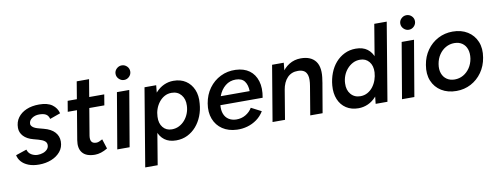

<svg xmlns="http://www.w3.org/2000/svg" viewBox="-71 -1113 4412 1700"><g transform="rotate(-10 2135.0 -263.0)"><path d="M199 12Q144 12 104 -4Q64 -20 41 -46.5Q18 -73 12 -105L110 -138Q119 -106 145.5 -90.5Q172 -75 202 -75Q227 -75 250 -83Q273 -91 288 -107Q303 -123 303 -146Q303 -168 285 -182Q267 -196 231 -206L187 -218Q130 -233 100 -265.5Q70 -298 70 -340Q70 -393 98 -431.5Q126 -470 175 -491Q224 -512 289 -512Q365 -512 406.5 -482Q448 -452 460 -403L365 -369Q357 -400 335.5 -412.5Q314 -425 275 -425Q237 -425 209.5 -405.5Q182 -386 182 -356Q182 -341 199 -327Q216 -313 252 -304L293 -293Q359 -276 391 -240.5Q423 -205 423 -157Q423 -104 391.5 -66Q360 -28 309.5 -8Q259 12 199 12Z M702 12Q624 12 590 -28.5Q556 -69 568 -142L654 -656H765L682 -161Q677 -126 689 -108.5Q701 -91 732 -91Q743 -91 756 -96Q769 -101 787 -111L815 -24Q785 -6 756.5 3Q728 12 702 12ZM529 -404 545 -500H874L858 -404Z M903 0 988 -500H1099L1014 0ZM1070 -595Q1044 -595 1024 -614.5Q1004 -634 1004 -661Q1004 -688 1024 -707Q1044 -726 1070 -726Q1097 -726 1116.5 -707Q1136 -688 1136 -661Q1136 -634 1116.5 -614.5Q1097 -595 1070 -595Z M1119 200 1236 -500H1341L1332 -408L1231 200ZM1497 -512Q1562 -512 1607.5 -482Q1653 -452 1676 -398.5Q1699 -345 1692 -273Q1688 -215 1667.5 -163Q1647 -111 1613 -72Q1579 -33 1533.5 -10.5Q1488 12 1432 12Q1369 12 1328.5 -18Q1288 -48 1271 -101.5Q1254 -155 1260 -224Q1265 -295 1285 -348.5Q1305 -402 1338 -438.5Q1371 -475 1411.5 -493.5Q1452 -512 1497 -512ZM1463 -410Q1427 -410 1398.5 -394Q1370 -378 1349 -351Q1328 -324 1316.5 -291Q1305 -258 1304 -223Q1301 -164 1330.5 -127.5Q1360 -91 1411 -91Q1447 -91 1477 -106.5Q1507 -122 1529 -148Q1551 -174 1563.5 -207Q1576 -240 1577 -275Q1580 -334 1548.5 -372Q1517 -410 1463 -410Z M1978 12Q1902 9 1849 -26.5Q1796 -62 1772.5 -123Q1749 -184 1762 -262Q1775 -339 1816.5 -396Q1858 -453 1920.5 -484Q1983 -515 2057 -512Q2131 -509 2179 -474Q2227 -439 2246.5 -376Q2266 -313 2250 -227H1870Q1866 -181 1879 -148Q1892 -115 1920 -97Q1948 -79 1986 -78Q2034 -77 2072 -99.5Q2110 -122 2131 -158L2222 -111Q2196 -68 2157 -40Q2118 -12 2072 1Q2026 14 1978 12ZM1887 -305H2147Q2146 -360 2122 -393Q2098 -426 2044 -427Q1990 -428 1949 -395Q1908 -362 1887 -305Z M2299 0 2383 -500H2488L2479 -408L2411 0ZM2638 0 2681 -257 2795 -270 2749 0ZM2681 -257Q2691 -317 2682.5 -349Q2674 -381 2652.5 -394Q2631 -407 2599 -407Q2541 -408 2503.5 -369.5Q2466 -331 2454 -260L2411 -262Q2425 -342 2457 -397.5Q2489 -453 2536.5 -482.5Q2584 -512 2642 -512Q2734 -512 2775.5 -456Q2817 -400 2797 -285L2793 -257Z M3226 0 3236 -93 3337 -700H3449L3332 0ZM3071 12Q3007 12 2961 -18Q2915 -48 2892.5 -102Q2870 -156 2876 -227Q2881 -285 2901 -337Q2921 -389 2955 -428Q2989 -467 3035 -489.5Q3081 -512 3136 -512Q3200 -512 3240 -482Q3280 -452 3297 -399Q3314 -346 3308 -276Q3304 -205 3283.5 -151.5Q3263 -98 3230.5 -61.5Q3198 -25 3157 -6.5Q3116 12 3071 12ZM3106 -90Q3141 -90 3170 -106Q3199 -122 3219.5 -149Q3240 -176 3251.5 -209Q3263 -242 3265 -277Q3268 -336 3238 -372.5Q3208 -409 3157 -409Q3121 -409 3091.5 -393.5Q3062 -378 3039.5 -352Q3017 -326 3004.5 -293Q2992 -260 2991 -225Q2988 -166 3020 -128Q3052 -90 3106 -90Z M3463 0 3548 -500H3659L3574 0ZM3630 -595Q3604 -595 3584 -614.5Q3564 -634 3564 -661Q3564 -688 3584 -707Q3604 -726 3630 -726Q3657 -726 3676.5 -707Q3696 -688 3696 -661Q3696 -634 3676.5 -614.5Q3657 -595 3630 -595Z M3952 12Q3874 12 3817.5 -23Q3761 -58 3735.5 -119.5Q3710 -181 3724 -262Q3736 -336 3776 -392.5Q3816 -449 3876 -480.5Q3936 -512 4007 -512Q4085 -512 4141 -477Q4197 -442 4222.5 -380.5Q4248 -319 4234 -238Q4222 -164 4182 -107.5Q4142 -51 4082.5 -19.5Q4023 12 3952 12ZM3954 -91Q3996 -91 4031 -111Q4066 -131 4090 -166.5Q4114 -202 4122 -249Q4129 -297 4116.5 -333Q4104 -369 4075 -389Q4046 -409 4004 -409Q3963 -409 3927.5 -389Q3892 -369 3868 -333.5Q3844 -298 3836 -251Q3828 -203 3841 -167Q3854 -131 3883.5 -111Q3913 -91 3954 -91Z"/></g></svg>

Font: Figtree SemiBold
Style: Italic
Weight: 600
Italic angle: -9.5°
Foundry: Erik Kennedy
Version: Version 2.001;gftools[0.9.30]